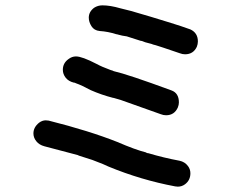

<svg xmlns="http://www.w3.org/2000/svg" viewBox="-20 -675 920 718"><path d="M672 -472Q662 -472 652 -476Q576 -502 562 -506L558 -507Q549 -509 549 -510L523 -517L510 -522H508Q506 -522 504 -523Q502 -524 454 -539Q437 -541 420 -546Q418 -547 415 -547Q384 -557 353 -559Q332 -561 322 -577Q312 -593 312 -609Q312 -631 332 -646Q346 -655 363 -655Q392 -655 430 -644L470 -634Q520 -619 545 -612L620 -589Q656 -578 692 -565Q720 -552 720 -520Q720 -510 716 -500Q703 -472 672 -472ZM645 23 635 22Q507 -2 386 -52Q373 -59 325 -77L275 -93L271 -95L146 -128Q127 -133 116 -146.5Q105 -160 105 -176Q105 -199 126 -216Q138 -225 151 -225L162 -224Q313 -186 419 -144Q486 -115 526 -105Q528 -103 531 -102.5Q534 -102 535 -102Q592 -85 651 -74Q671 -70 683 -54Q692 -42 692 -27Q692 -1 672 14Q660 23 645 23ZM601 -244Q591 -244 581 -248Q526 -268 432 -301L408 -308Q406 -309 403 -309Q360 -320 319 -338Q286 -356 263 -364Q262 -365 260.5 -365Q259 -365 258 -366H256Q236 -371 225.5 -384.5Q215 -398 215 -414Q215 -439 236 -454Q249 -464 264 -464Q287 -464 341 -436Q361 -425 394 -413Q398 -412 401 -411Q404 -410 405 -409Q458 -397 621 -337Q649 -327 649 -292Q649 -283 645 -273Q632 -244 601 -244Z"/></svg>

Font: Bad Comic
Style: Regular
Weight: 400
Designer: GGBotNet
Foundry: f0n7
Version: 0.9